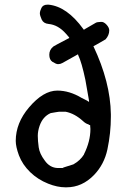

<svg xmlns="http://www.w3.org/2000/svg" viewBox="-20 -801 538 816"><path d="M191.4 -781.2ZM377 -604.5Q449.2 -452.1 451.2 -315.4V-305.7Q451.2 -235.4 436.5 -166Q422.9 -102.5 379.9 -57.6Q329.1 -4.9 262.7 -4.9Q262.7 -4.9 257.8 -4.9Q223.6 -4.9 184.6 -20.5Q140.6 -38.1 108.4 -69.3Q75.2 -101.6 60.5 -140.6Q46.9 -177.7 46.9 -202.1Q46.9 -278.3 103.5 -344.7Q164.1 -416 223.6 -416Q275.4 -416 327.1 -384.8Q335.9 -379.9 350.6 -373L354.5 -370.1L358.4 -368.2V-373L342.8 -461.9Q327.1 -536.1 312.5 -566.4L311.5 -570.3L309.6 -569.3L245.1 -533.2Q236.3 -528.3 226.6 -528.3Q218.8 -528.3 203.1 -538.1Q189.5 -546.9 189.5 -568.4Q189.5 -589.8 207 -603.5Q209 -605.5 274.4 -639.6L273.4 -642.6L260.7 -657.2Q227.5 -695.3 186.5 -699.2Q165 -701.2 157.2 -717.8Q149.4 -735.4 149.4 -744.1Q149.4 -753.9 156.2 -767.6Q163.1 -781.2 181.6 -781.2H186.5Q264.6 -773.4 334 -677.7L335 -675.8L336.9 -674.8L338.9 -675.8L339.8 -676.8Q369.1 -693.4 388.7 -705.1Q391.6 -707 409.2 -708Q420.9 -709 432.6 -696.3Q444.3 -683.6 444.3 -671.9Q444.3 -651.4 428.7 -633.8Q381.8 -606.4 377 -604.5ZM363.3 -265.6V-268.6L362.3 -269.5H360.4L356.4 -271.5V-272.5Q345.7 -274.4 333 -286.1Q297.9 -318.4 258.8 -326.2Q258.8 -326.2 252 -326.2H231.4L217.8 -324.2Q206.1 -322.3 195.3 -320.3Q162.1 -305.7 148.4 -266.6Q140.6 -244.1 140.6 -223.6Q140.6 -203.1 144.5 -174.8Q148.4 -147.5 169.9 -119.1Q191.4 -87.9 225.6 -86.9H247.1Q247.1 -87.9 248 -89.8V-85.9L249 -88.9Q291 -101.6 292 -102.5Q321.3 -119.1 336.9 -144.5V-145.5Q364.3 -200.2 364.3 -252.9Q364.3 -258.8 363.3 -265.6ZM188.5 -408.2Z"/></svg>

Font: sage sans
Style: Regular
Weight: 400
Version: Version 001.032